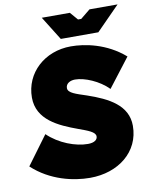

<svg xmlns="http://www.w3.org/2000/svg" viewBox="-107 -972 834 1058"><g transform="rotate(-10 310.0 -442.5)"><path d="M311 15C469 15 592 -81 592 -227C592 -342 489 -395 372 -435C315 -454 270 -466 270 -494C270 -520 295 -533 322 -533C375 -533 455 -500 506 -448L629 -608C529 -695 409 -717 331 -717C184 -717 71 -614 71 -476C71 -351 188 -300 292 -262C344 -243 385 -229 385 -204C385 -185 367 -171 331 -171C263 -171 172 -204 109 -265L-9 -105C90 -13 218 15 311 15ZM284 -767H494L625 -900H468L414 -856H396L358 -900H201Z"/></g></svg>

Font: Fixel Display Black
Style: Italic
Weight: 900
Italic angle: -10°
Designer: AlfaBravo + MacPaw
Foundry: Kyrylo Tkachov, Marchela Mozhyna, Serhii Makarenko, Maria Weinstein, Zakhar Kryvoshyya
Version: Version 1.210;Glyphs 3.2 (3217)